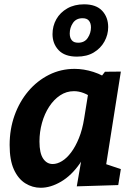

<svg xmlns="http://www.w3.org/2000/svg" viewBox="-20 -871 631 903"><path d="M171.5 12.1Q132.5 12.1 98.9 -8.9Q65.4 -29.9 45.3 -74Q25.3 -118 25.3 -189.1Q25.3 -263.2 48.3 -327.9Q71.4 -392.6 112.9 -441.8Q154.5 -491.1 210.3 -519.1Q266.1 -547.1 330.9 -547.1Q373.8 -547.1 419 -532.8Q464.2 -518.5 509 -486.4L447.1 -499.1L473.7 -533.6L548.4 -534.3L468.4 -28.5L420.5 -118.4L548.3 -75.7L536.1 -0.6L341.1 5.4L371.3 -168.8L412.1 -242.8Q395.4 -159.4 355.8 -102.4Q316.2 -45.5 267.1 -16.7Q218 12.1 171.5 12.1ZM227.8 -99.6Q249.2 -99.6 271.8 -113.5Q294.5 -127.4 314.7 -154.5Q335 -181.5 351.2 -221.4Q367.4 -261.2 375.7 -313.2L398 -451.7L420.7 -406.3Q396 -424.9 373.1 -433.5Q350.2 -442.2 327.8 -442.2Q292.3 -442.2 262.7 -422.5Q233.1 -402.8 211.2 -369.2Q189.3 -335.6 177.5 -293.1Q165.6 -250.6 165.6 -205.1Q165.6 -150.9 182.8 -125.3Q199.9 -99.6 227.8 -99.6ZM341.8 -604.7Q284.4 -604.7 255.7 -635.1Q227 -665.5 227 -710.4Q227 -748.7 244.9 -780.5Q262.9 -812.3 296.5 -831.5Q330.2 -850.7 375.4 -850.7Q432.1 -850.7 460.5 -820.3Q488.8 -790 488.8 -743.6Q488.8 -707.7 471.2 -675.8Q453.6 -643.8 421.1 -624.3Q388.7 -604.7 341.8 -604.7ZM347.5 -670.1Q377.9 -670.1 392.8 -692.9Q407.8 -715.6 407.8 -742Q407.8 -762 398.3 -773.6Q388.9 -785.3 368.3 -785.3Q338.2 -785.3 323.1 -763.1Q308 -740.8 308 -713.5Q308 -693.5 317.5 -681.8Q326.9 -670.1 347.5 -670.1Z"/></svg>

Font: Bitter Thin
Style: Italic
Weight: 100
Italic angle: -9°
Designer: Sol Matas, and Bitter project Authors
Foundry: Sol Matas
Version: Version 2.002